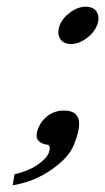

<svg xmlns="http://www.w3.org/2000/svg" viewBox="-20 -431 313 572"><path d="M170.9 -101.6Q215.8 -101.6 215.8 -61.5Q215.8 -52.7 213.4 -41.5Q210.4 -25.4 200.2 0.5Q184.1 39.6 132.3 75.2Q80.6 110.8 17.6 121.1L23.4 87.9Q63.5 79.1 90.6 60.8Q117.7 42.5 125 24.9Q127.4 17.1 127.9 14.6Q128.9 8.8 127.4 5.4Q126 2 123.8 1Q121.6 0 117.2 -0.5Q88.9 -6.3 88.9 -27.3Q88.9 -31.2 89.8 -35.6Q90.8 -42 94.2 -49.8Q103.5 -72.8 123.8 -87.2Q144 -101.6 170.9 -101.6ZM157.7 -355.5Q167 -378.4 189.9 -394.8Q212.9 -411.1 235.8 -411.1Q253.4 -411.1 263.4 -401.6Q273.4 -392.1 273.4 -376.5Q273.4 -371.6 272.5 -366.7Q271 -359.4 269 -355.5Q259.8 -332.5 236.8 -316.2Q213.9 -299.8 190.9 -299.8Q173.8 -299.8 163.8 -309.6Q153.8 -319.3 153.8 -335Q153.8 -339.8 154.8 -344.7Q155.3 -347.7 157.7 -355.5Z"/></svg>

Font: LL
Style: Bold Italic
Weight: 700
Italic angle: -11.5°
Designer: Philipp H. Poll
Foundry: Philipp H. Poll
Version: Version 2.7.x